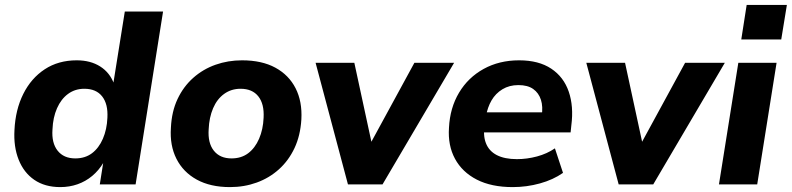

<svg xmlns="http://www.w3.org/2000/svg" viewBox="-20 -752 3229 783"><path d="M226 11Q163 11 120 -18.5Q77 -48 56 -101Q35 -154 39 -222Q43 -305 75 -369Q107 -433 162.5 -469.5Q218 -506 293 -506Q349 -506 388.5 -481Q428 -456 445 -410L442 -411L489 -705H645L533 0H387L401 -89H402Q383 -57 356 -34.5Q329 -12 296 -0.5Q263 11 226 11ZM287 -106Q327 -106 355 -127Q383 -148 399.5 -186Q416 -224 418 -272Q421 -328 396.5 -359Q372 -390 324 -390Q286 -390 257.5 -369Q229 -348 212.5 -310.5Q196 -273 194 -224Q190 -169 215 -137.5Q240 -106 287 -106Z M918 11Q838 11 782.5 -19.5Q727 -50 699.5 -104.5Q672 -159 677 -231Q680 -297 704 -348Q728 -399 768 -434.5Q808 -470 859 -488Q910 -506 967 -506Q1048 -506 1103 -476Q1158 -446 1185.5 -392Q1213 -338 1209 -265Q1205 -199 1181 -148Q1157 -97 1117.5 -61.5Q1078 -26 1027 -7.5Q976 11 918 11ZM924 -106Q964 -106 992 -127Q1020 -148 1036.5 -186Q1053 -224 1055 -272Q1058 -328 1033.5 -359Q1009 -390 961 -390Q923 -390 894 -369Q865 -348 849 -310.5Q833 -273 831 -225Q827 -169 852 -137.5Q877 -106 924 -106Z M1399 0 1267 -496H1425L1500 -149H1481L1670 -496H1832L1540 0Z M2071 11Q1984 11 1924.5 -19.5Q1865 -50 1835.5 -104.5Q1806 -159 1811 -231Q1815 -312 1852 -374Q1889 -436 1952.5 -471Q2016 -506 2097 -506Q2177 -506 2228 -472Q2279 -438 2299.5 -378Q2320 -318 2310 -241L2307 -212H1933L1945 -294H2205L2189 -279Q2195 -317 2186 -345Q2177 -373 2154.5 -389Q2132 -405 2094 -405Q2057 -405 2029 -388Q2001 -371 1984.5 -342.5Q1968 -314 1962 -278L1957 -247Q1949 -201 1961.5 -168.5Q1974 -136 2006 -119.5Q2038 -103 2088 -103Q2129 -103 2170 -114Q2211 -125 2243 -147L2276 -47Q2236 -19 2182 -4Q2128 11 2071 11Z M2503 0 2371 -496H2529L2604 -149H2585L2774 -496H2936L2644 0Z M3003 -591 3025 -732H3189L3166 -591ZM2912 0 2991 -496H3147L3068 0Z"/></svg>

Font: Nunito Sans 10pt ExtraBold
Style: Italic
Weight: 800
Italic angle: -9°
Designer: Vernon Adams
Foundry: Vernon Adams
Version: Version 3.101;gftools[0.9.27]